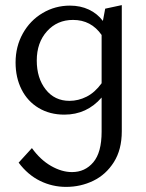

<svg xmlns="http://www.w3.org/2000/svg" viewBox="-20 -443 571 752"><path d="M457 -423V71Q457 143 426 192Q395 241 345.5 265Q296 289 239 289Q185 289 137 265.5Q89 242 53 194L105 137Q138 183 180 207Q222 231 262 231Q313 231 345.5 192.5Q378 154 378 73V-61Q320 6 232 6Q175 6 131.5 -20Q88 -46 64.5 -92.5Q41 -139 41 -198Q41 -261 69.5 -312Q98 -363 147 -392Q196 -421 254 -421Q295 -421 328 -405.5Q361 -390 383 -361L392 -409ZM378 -117V-306Q337 -365 266 -365Q204 -365 164 -320.5Q124 -276 124 -206Q124 -137 159 -92.5Q194 -48 252 -48Q287 -48 319.5 -64.5Q352 -81 378 -117Z"/></svg>

Font: Ysabeau Infant Medium
Style: Regular
Weight: 500
Designer: Christian Thalmann (Catharsis Fonts)
Version: Version 0.003